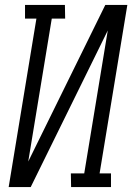

<svg xmlns="http://www.w3.org/2000/svg" viewBox="-20 -755 540 775"><path d="M15 0 127 -680H81V-735H242L243 -680H189L94 -103L405 -735H494L382 -55H428V0H267L266 -55H320L415 -632L104 0Z"/></svg>

Font: Iosevka Curly Slab Light
Style: Italic
Weight: 300
Italic angle: -9°
Monospace: yes
Designer: Belleve Invis
Foundry: Belleve Invis
Version: Version 22.1.2; ttfautohint (v1.8.4)